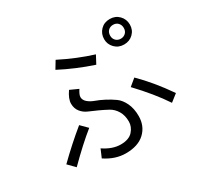

<svg xmlns="http://www.w3.org/2000/svg" viewBox="-165 -1010 1331 1265"><g transform="rotate(-30 500.0 -378.0)"><path d="M326.2 -676.8 360.4 -733.4Q485.4 -669.9 608.4 -631.8L576.2 -571.3Q444.3 -615.2 326.2 -676.8ZM298.8 -18.6 325.2 -80.1Q391.6 -35.2 454.1 -35.2Q516.6 -35.2 545.9 -67.9Q575.2 -100.6 575.2 -140.6Q575.2 -187.5 555.2 -220.7Q535.2 -253.9 504.9 -270.5Q474.6 -287.1 439.5 -303.2Q404.3 -319.3 374 -332Q343.8 -344.7 323.7 -370.1Q303.7 -395.5 303.7 -431.6Q303.7 -468.8 337.9 -517.6L400.4 -489.3Q378.9 -456.1 378.9 -438.5Q378.9 -416 398.9 -398.4Q418.9 -380.9 449.2 -370.1Q479.5 -359.4 514.2 -341.3Q548.8 -323.2 579.1 -301.8Q609.4 -280.3 629.4 -238.3Q649.4 -196.3 649.4 -139.6Q649.4 -63.5 598.6 -15.6Q547.9 32.2 454.1 32.2Q375 32.2 298.8 -18.6ZM77.1 -101.6Q178.7 -201.2 279.3 -283.2L328.1 -234.4Q240.2 -164.1 127 -50.8ZM699.2 -330.1 751 -373Q844.7 -281.2 937.5 -147.5L882.8 -104.5Q811.5 -211.9 699.2 -330.1ZM751 -690.4Q751 -668 765.6 -653.3Q780.3 -638.7 802.7 -638.7Q824.2 -638.7 839.4 -652.8Q854.5 -667 854.5 -690.4Q854.5 -713.9 840.3 -729Q826.2 -744.1 802.7 -744.1Q780.3 -744.1 765.6 -729.5Q751 -714.8 751 -690.4ZM705.1 -690.4Q705.1 -731.4 732.4 -759.8Q759.8 -788.1 802.7 -788.1Q844.7 -788.1 872.6 -759.8Q900.4 -731.4 900.4 -690.4Q900.4 -649.4 872.6 -622.1Q844.7 -594.7 802.7 -594.7Q760.7 -594.7 732.9 -623Q705.1 -651.4 705.1 -690.4Z"/></g></svg>

Font: Gothic A1
Style: Regular
Weight: 400
Designer: HanYang I&C Co.,Ltd.
Foundry: HanYang I&C Co.,Ltd.
Version: Version 2.50